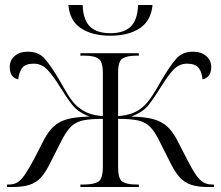

<svg xmlns="http://www.w3.org/2000/svg" viewBox="-20 -749 885 769"><path d="M422 -606Q349 -606 304 -636Q259 -666 254 -729H311Q313 -669 340.5 -642.5Q368 -616 422 -616Q476 -616 503.5 -642.5Q531 -669 533 -729H591Q585 -666 540 -636Q495 -606 422 -606ZM8 0V-10H16Q36 -10 50.5 -19Q65 -28 80 -50Q95 -72 117 -113L156 -189Q174 -223 195.5 -243Q217 -263 251 -272Q285 -281 339 -282Q293 -299 269.5 -329Q246 -359 221 -400Q192 -447 169 -470.5Q146 -494 115 -494Q81 -494 68.5 -476.5Q56 -459 53 -431Q19 -439 19 -480Q19 -508 39 -525Q59 -542 91 -542Q135 -542 160 -513Q185 -484 218 -428Q237 -394 252.5 -369Q268 -344 285 -327Q309 -305 334.5 -295.5Q360 -286 392 -284V-455Q392 -503 374 -514.5Q356 -526 320 -526H302V-536H536V-526H526Q489 -526 471 -515Q453 -504 453 -458V-284Q484 -286 510 -295.5Q536 -305 559 -327Q576 -344 592 -369Q608 -394 627 -428Q660 -484 685 -513Q710 -542 753 -542Q785 -542 805.5 -525Q826 -508 826 -480Q826 -439 791 -431Q789 -459 776 -476.5Q763 -494 729 -494Q698 -494 675.5 -470.5Q653 -447 624 -400Q599 -359 575.5 -329Q552 -299 505 -282Q560 -281 593.5 -272Q627 -263 649 -243Q671 -223 689 -189L728 -113Q749 -72 764 -50Q779 -28 794 -19Q809 -10 829 -10H837V0H815Q772 0 745.5 -9Q719 -18 701 -37.5Q683 -57 667 -88L618 -185Q599 -224 579.5 -242.5Q560 -261 531 -267Q502 -273 453 -273V-80Q453 -32 470.5 -21Q488 -10 526 -10H536V0H302V-10H316Q356 -10 374 -21.5Q392 -33 392 -83V-273Q343 -273 313.5 -267Q284 -261 265 -242.5Q246 -224 226 -185L177 -88Q161 -57 143.5 -37.5Q126 -18 99 -9Q72 0 29 0Z"/></svg>

Font: Noto Serif Display Light
Style: Regular
Weight: 300
Designer: Monotype Design Team
Foundry: Monotype Imaging Inc.
Version: Version 2.009